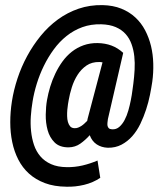

<svg xmlns="http://www.w3.org/2000/svg" viewBox="-20 -724 627 748"><path d="M573.2 -405.3Q569.8 -382.3 564.2 -354.2Q558.6 -326.2 549.3 -297.6Q540 -269 526.9 -241.7Q513.7 -214.4 495.4 -193.6Q477.1 -172.9 453.4 -160.4Q429.7 -147.9 399.9 -148.4Q375 -149.4 356.7 -161.6Q338.4 -173.8 329.6 -197.3Q313 -178.7 293.2 -164.6Q273.4 -150.4 247.1 -149.9Q211.9 -149.9 192.6 -169.2Q173.3 -188.5 165.5 -217Q157.7 -245.6 158.2 -277.3Q158.7 -309.1 163.1 -334Q167.5 -359.4 175.5 -386Q183.6 -412.6 195.6 -437.5Q207.5 -462.4 223.4 -484.4Q239.3 -506.3 259.8 -522.5Q280.3 -538.6 305.4 -547.6Q330.6 -556.6 360.4 -556.2Q389.6 -555.7 414.1 -546.6Q438.5 -537.6 460 -518.1L400.4 -260.3Q399.4 -253.4 398.7 -246.6Q397.9 -239.7 398.9 -234.1Q399.9 -228.5 403.8 -224.6Q407.7 -220.7 416.5 -220.2Q432.6 -219.2 444.6 -229.5Q456.5 -239.7 465.3 -256.3Q474.1 -272.9 480 -293.5Q485.8 -314 489.7 -334Q493.7 -354 495.8 -371.3Q498 -388.7 499.5 -398.4Q502.9 -424.8 504.4 -452.1Q505.9 -479.5 503.2 -504.6Q500.5 -529.8 492.4 -552.2Q484.4 -574.7 469.2 -591.6Q454.1 -608.4 430.9 -618.4Q407.7 -628.4 374.5 -629.4Q334.5 -630.4 300.8 -618.2Q267.1 -606 239.3 -583.7Q211.4 -561.5 189.5 -531.5Q167.5 -501.5 150.9 -467.5Q134.3 -433.6 123.3 -397.9Q112.3 -362.3 106.9 -328.6Q102.1 -300.3 100.1 -270.8Q98.1 -241.2 101.1 -212.9Q104 -184.6 112.5 -159.2Q121.1 -133.8 137.5 -114.7Q153.8 -95.7 179 -84.5Q204.1 -73.2 240.2 -72.8Q271 -72.3 301.3 -79.3Q331.5 -86.4 359.9 -98.6L370.6 -31.2Q342.3 -12.2 307.6 -3.9Q272.9 4.4 238.8 3.4Q190.9 2.9 154.8 -10.7Q118.7 -24.4 93 -47.6Q67.4 -70.8 51.3 -102.3Q35.2 -133.8 27.6 -170.7Q20 -207.5 20 -247.8Q20 -288.1 26.4 -329.1Q33.2 -373 48.1 -418.2Q63 -463.4 85.7 -505.4Q108.4 -547.4 138.4 -584.2Q168.5 -621.1 205.6 -648.2Q242.7 -675.3 286.4 -690.2Q330.1 -705.1 379.9 -704.1Q420.9 -703.1 452.4 -690.4Q483.9 -677.7 507.1 -656.2Q530.3 -634.8 545.4 -606Q560.5 -577.1 568.4 -544.4Q576.2 -511.7 577.1 -476.1Q578.1 -440.4 573.2 -405.3ZM247.6 -334Q246.6 -328.6 244.9 -318.4Q243.2 -308.1 242.2 -296.1Q241.2 -284.2 241.5 -271.7Q241.7 -259.3 244.6 -248.8Q247.6 -238.3 253.4 -231.7Q259.3 -225.1 269.5 -224.6Q277.3 -224.1 284.2 -226.8Q291 -229.5 297.4 -233.6Q303.7 -237.8 309.1 -242.9Q314.5 -248 319.8 -253.4L321.3 -261.2L379.4 -481Q372.6 -482.4 366.7 -482.4Q337.9 -482.9 317.1 -468.8Q296.4 -454.6 282.2 -432.4Q268.1 -410.2 259.8 -383.8Q251.5 -357.4 247.6 -334Z"/></svg>

Font: TypoPRO Roboto Mono
Style: Bold Italic
Weight: 700
Designer: Google
Version: Version 2.000986; 2015; ttfautohint (v1.3)